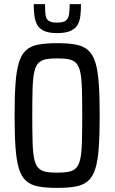

<svg xmlns="http://www.w3.org/2000/svg" viewBox="-20 -906 557 934"><path d="M258 8Q203 8 166 1Q129 -6 106.5 -26.5Q84 -47 72 -86Q60 -125 55.5 -188Q51 -251 51 -344Q51 -437 55.5 -500Q60 -563 72 -602Q84 -641 106.5 -661.5Q129 -682 166 -689Q203 -696 258 -696Q313 -696 349.5 -689Q386 -682 409 -661.5Q432 -641 444 -602Q456 -563 460.5 -500Q465 -437 465 -344Q465 -251 460.5 -188Q456 -125 444 -86Q432 -47 409 -26.5Q386 -6 349.5 1Q313 8 258 8ZM258 -66Q292 -66 314.5 -70.5Q337 -75 350.5 -89Q364 -103 370.5 -133Q377 -163 378.5 -214.5Q380 -266 380 -344Q380 -422 378.5 -473.5Q377 -525 370.5 -555Q364 -585 350.5 -599Q337 -613 314.5 -617.5Q292 -622 258 -622Q224 -622 202 -617.5Q180 -613 166.5 -599Q153 -585 146.5 -555Q140 -525 138.5 -473.5Q137 -422 137 -344Q137 -266 138.5 -214.5Q140 -163 146.5 -133Q153 -103 166.5 -89Q180 -75 202 -70.5Q224 -66 258 -66ZM258 -745Q218 -745 195 -755.5Q172 -766 161.5 -784.5Q151 -803 147.5 -829Q144 -855 144 -886H199Q199 -854 201.5 -834Q204 -814 216.5 -805Q229 -796 258 -796Q287 -796 299.5 -805.5Q312 -815 315.5 -835Q319 -855 319 -886H374Q374 -855 371 -829Q368 -803 357 -784.5Q346 -766 322.5 -755.5Q299 -745 258 -745Z"/></svg>

Font: Saira Condensed Medium
Style: Regular
Weight: 500
Width: 3
Designer: Hector Gatti with collaboration of the Omnibus-Type team
Foundry: Omnibus-Type
Version: Version 1.101